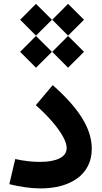

<svg xmlns="http://www.w3.org/2000/svg" viewBox="-20 -999 541 1021"><path d="M87.2 -723.4 171.3 -638.9 256.2 -723.4 171.3 -807.9ZM257.8 -723.4 341.9 -638.9 426.8 -723.4 341.9 -807.9ZM257.8 -894 341.9 -809.5 426.8 -894 341.9 -978.5ZM87.2 -894 171.3 -809.5 256.2 -894 171.3 -978.5ZM468 -208.7Q468 -288.1 416.6 -371.1Q365.2 -454.1 260.3 -546.3L170.5 -439.7Q219.2 -396.7 256.3 -353.9Q293.3 -311.2 313.9 -274.5Q334.5 -237.7 334.5 -212.3Q334.5 -175.7 296.6 -156.9Q258.8 -138.1 191.4 -138.1Q162.2 -138.1 130 -141.7Q97.8 -145.3 61 -153.2L29.6 -19.6Q73.8 -8.6 115.8 -2.9Q157.7 2.9 195.6 2.9Q254.9 2.9 304.7 -10.6Q354.5 -24 391.1 -50.7Q427.7 -77.4 447.8 -116.9Q468 -156.3 468 -208.7Z"/></svg>

Font: Estedad-FD VF
Style: Regular
Weight: 100
Designer: Amin Abedi
Version: Version 7.3